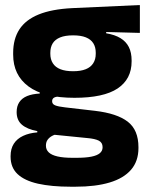

<svg xmlns="http://www.w3.org/2000/svg" viewBox="-20 -532 571 744"><path d="M268.5 -153Q150 -153 90.5 -197Q31 -241 31 -320.5V-327Q31 -381 55.2 -418.2Q79.5 -455.5 130 -476Q180.5 -496.5 259.5 -500.5L522 -512.5V-404.5L391.5 -408V-403Q425 -397.5 446.8 -384.2Q468.5 -371 479.2 -349.8Q490 -328.5 490 -297.5V-294Q490 -225.5 435.8 -189.2Q381.5 -153 268.5 -153ZM261 79.5H276Q312 79.5 334.2 75Q356.5 70.5 367 61.5Q377.5 52.5 377.5 39V38Q377.5 20.5 362.8 13Q348 5.5 318.5 3L173.5 -11.5L207 -13.5Q192 -11 181.2 -5Q170.5 1 164.2 10Q158 19 158 32V33Q158 48 169 58.5Q180 69 202.8 74.2Q225.5 79.5 261 79.5ZM253.5 191.5Q179.5 191.5 127.2 179.8Q75 168 48 142.5Q21 117 21 75V73Q21 44.5 33.5 25Q46 5.5 69.5 -5.5Q93 -16.5 124.5 -19V-24Q86 -31 65.2 -48.5Q44.5 -66 44.5 -97.5V-98Q44.5 -120.5 54.8 -136Q65 -151.5 85 -159.8Q105 -168 134 -169.5V-186L247 -157.5L214 -158Q196.5 -158 189.2 -153.5Q182 -149 182 -140V-139.5Q182 -128.5 193.8 -123.8Q205.5 -119 232 -116L348.5 -102.5Q433.5 -92.5 475 -60.5Q516.5 -28.5 516.5 38.5V41.5Q516.5 92.5 487.8 125.8Q459 159 404.8 175.2Q350.5 191.5 272.5 191.5ZM263.5 -256Q293 -256 312.2 -263.8Q331.5 -271.5 341.2 -286.8Q351 -302 351 -323.5V-328Q351 -349.5 341.5 -364.5Q332 -379.5 312.8 -387.2Q293.5 -395 263.5 -395H263Q232.5 -395 213 -387Q193.5 -379 184.2 -364Q175 -349 175 -327.5V-323.5Q175 -302 184.8 -286.8Q194.5 -271.5 214 -263.8Q233.5 -256 263.5 -256Z"/></svg>

Font: Anek Latin
Style: Bold
Weight: 700
Designer: Yesha Goshar
Foundry: Ek Type
Version: Version 1.003